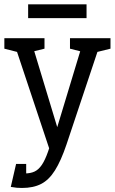

<svg xmlns="http://www.w3.org/2000/svg" viewBox="-38 -680 540 904"><path d="M193.7 19.2 20.8 -500H104.8L231.5 -81.3L358.2 -500H442.2L275.2 0ZM65.5 205Q52.5 205 40.9 204Q29.3 203 12.8 200L31.5 132Q40.7 132.8 52.8 134.8Q64.8 136.7 77.5 136.7Q105.5 136.7 124.7 127.7Q143.8 118.7 159 96.3Q174.2 74 188.5 33L199.5 0H275.2Q249.2 77 220.9 122Q192.7 167 155.8 186Q118.8 205 65.5 205ZM-17.5 -500H62.5L67.3 -429.2L-17.5 -450.8ZM83.2 -429 91.5 -500H171.5V-450.8ZM291.5 -500H371.5L376.3 -429.2L291.5 -450.8ZM393.8 -429 402.2 -500H482.2V-450.8ZM85.3 91.7V200H12.8L37.8 91.7ZM94.5 -659.5H369.5V-594.5H94.5Z"/></svg>

Font: Epunda Slab Light
Style: Regular
Weight: 300
Designer: Simon Atzbach
Foundry: typofactur
Version: Version 1.102